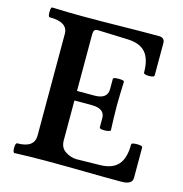

<svg xmlns="http://www.w3.org/2000/svg" viewBox="-101 -758 814 854"><g transform="rotate(15 306.5 -331.5)"><path d="M41 3Q36 3 34 -8Q32 -19 34 -30.5Q36 -42 41 -42Q120 -42 120 -99V-567Q120 -621 36 -621Q31 -621 29.5 -632Q28 -643 29.5 -654.5Q31 -666 36 -666Q110 -663 182 -663Q268 -663 354.5 -664.5Q441 -666 526 -666Q554 -666 554 -641V-492Q554 -486 542 -484Q530 -482 517.5 -484Q505 -486 505 -492Q505 -554 479 -584Q453 -614 397 -616L258 -621Q247 -621 242.5 -615.5Q238 -610 238 -597V-336H318Q348 -336 363 -347.5Q378 -359 378 -381V-429Q378 -434 391 -435.5Q404 -437 416.5 -435.5Q429 -434 429 -429Q428 -401 427 -373.5Q426 -346 426 -318Q426 -290 427 -262Q428 -234 429 -206Q429 -202 416.5 -199.5Q404 -197 391 -198.5Q378 -200 378 -206V-248Q378 -270 363 -281Q348 -292 318 -292H238V-108Q238 -74 263.5 -58Q289 -42 315 -42L423 -44Q479 -45 505.5 -75Q532 -105 532 -168Q532 -174 544.5 -175.5Q557 -177 570 -175.5Q583 -174 583 -168V-28Q583 3 532 3Q446 3 359 1.5Q272 0 186 0Q113 0 41 3Z"/></g></svg>

Font: Junicode VF
Style: Regular
Weight: 400
Designer: Peter S. Baker
Version: Version 2.213